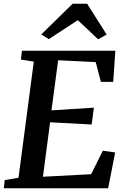

<svg xmlns="http://www.w3.org/2000/svg" viewBox="-24 -1017 680 1037"><path d="M-3.5 0 1.5 -44.5 76 -57 158.5 -684 89 -695.5 94.5 -743H599L587.5 -575H521L493 -681.5L290 -691.5L254 -421L483 -435.5L471 -344.5L246.5 -356.5L208 -62.5L468 -76L531.5 -203L598 -193.5L560 0ZM199 -831 368.5 -997H446.5L552 -830.5L506 -804.5Q479 -830.5 451.5 -856.5Q424 -882.5 396 -908Q357 -882.5 317.8 -856.8Q278.5 -831 239.5 -805.5Z"/></svg>

Font: Merriweather SemiBold
Style: Italic
Weight: 600
Italic angle: -7.8°
Version: Version 2.101